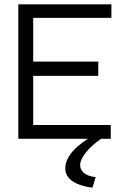

<svg xmlns="http://www.w3.org/2000/svg" viewBox="-20 -644 603 891"><path d="M65 0V-624H497V-561H134V-358H436V-292H134V-64H494V0ZM424 178 409 227Q352 220 317.5 197.5Q283 175 283 137Q283 97 318.5 57Q354 17 419 -18L449 0Q406 30 379 63Q352 96 352 123Q352 144 370 159Q388 174 424 178Z"/></svg>

Font: Inconsolata SemiExpanded Thin
Style: Regular
Weight: 100
Width: 6
Monospace: yes
Designer: Raph Levien, Cyreal, Brenton Simpson
Foundry: Raph Levien, Cyreal, Google
Version: Version 3.100; ttfautohint (v1.8.4.7-5d5b)